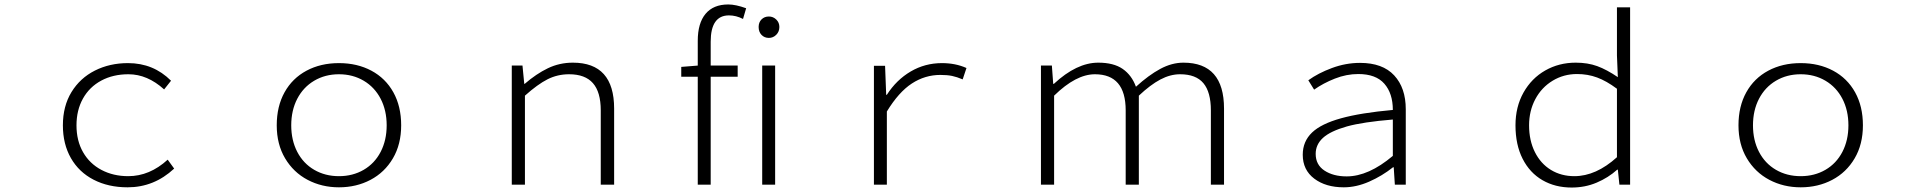

<svg xmlns="http://www.w3.org/2000/svg" viewBox="-20 -828 8595 861"><path d="M262 -266Q262 -352 300.5 -415Q339 -478 405.5 -511.5Q472 -545 554 -545Q668 -545 747 -466L716 -427Q641 -495 556 -495Q487 -495 434 -466.5Q381 -438 352 -386Q323 -334 323 -266Q323 -197 352.5 -145.5Q382 -94 435 -66Q488 -38 555 -38Q651 -38 732 -112L761 -72Q671 12 552 12Q466 12 400 -22Q334 -56 298 -119Q262 -182 262 -266Z M1221 -266Q1221 -351 1256 -414Q1291 -477 1354.5 -511Q1418 -545 1500 -545Q1582 -545 1645.5 -511Q1709 -477 1744 -414Q1779 -351 1779 -266Q1779 -181 1742 -118Q1705 -55 1641.5 -21.5Q1578 12 1500 12Q1423 12 1359.5 -21.5Q1296 -55 1258.5 -118Q1221 -181 1221 -266ZM1714 -266Q1714 -333 1687 -385Q1660 -437 1611 -466Q1562 -495 1500 -495Q1438 -495 1389 -466Q1340 -437 1313 -385Q1286 -333 1286 -266Q1286 -199 1313 -147Q1340 -95 1389 -66.5Q1438 -38 1500 -38Q1562 -38 1611 -66.5Q1660 -95 1687 -147Q1714 -199 1714 -266Z M2275 -534H2323L2331 -452H2333Q2385 -497 2437 -522Q2489 -547 2549 -547Q2734 -547 2734 -341V0H2674V-333Q2674 -415 2639 -455Q2604 -495 2532 -495Q2480 -495 2435.5 -472.5Q2391 -450 2334 -399V0H2275Z M3246 -808Q3279 -808 3326 -791L3312 -743Q3281 -759 3249 -759Q3167 -759 3167 -641V0H3109V-645Q3109 -724 3144 -766Q3179 -808 3246 -808ZM3035 -528 3110 -534H3288V-484H3035ZM3398 -534H3456V0H3398ZM3382 -707Q3382 -728 3395 -741Q3408 -754 3428 -754Q3447 -754 3461 -740.5Q3475 -727 3475 -707Q3475 -686 3461 -672Q3447 -658 3428 -658Q3408 -658 3395 -671.5Q3382 -685 3382 -707Z M3899 -533H3949L3954 -403H3957Q4000 -470 4064 -507.5Q4128 -545 4204 -545Q4265 -545 4314 -523L4297 -472Q4271 -483 4249.5 -487.5Q4228 -492 4197 -492Q4128 -492 4069 -453.5Q4010 -415 3957 -328V0H3899Z M4648 -534H4697L4703 -452H4706Q4808 -547 4905 -547Q4974 -547 5014.5 -519Q5055 -491 5074 -439Q5131 -491 5183 -519Q5235 -547 5287 -547Q5469 -547 5469 -341V0H5410V-333Q5410 -415 5376.5 -455Q5343 -495 5272 -495Q5228 -495 5183.5 -471.5Q5139 -448 5087 -399V0H5028V-333Q5028 -495 4890 -495Q4805 -495 4707 -399V0H4648Z M5822 -134Q5822 -194 5864 -234Q5905 -273 5993.5 -297.5Q6082 -322 6226 -335Q6226 -409 6188 -452.5Q6150 -496 6071 -496Q6018 -496 5966 -475.5Q5914 -455 5873 -426L5847 -468Q5891 -500 5953 -523Q6015 -546 6079 -546Q6180 -546 6232 -490Q6284 -434 6284 -338V0H6235L6230 -78H6227Q6178 -39 6120 -13.5Q6062 12 6006 12Q5925 12 5873.5 -27Q5822 -66 5822 -134ZM6226 -129V-292Q6092 -281 6020 -261Q5946 -240 5913 -210Q5880 -180 5880 -138Q5880 -89 5919.5 -63Q5959 -37 6019 -37Q6117 -37 6226 -129Z M6776 -266Q6776 -349 6812 -413Q6848 -477 6909.5 -512Q6971 -547 7046 -547Q7100 -547 7142.5 -531.5Q7185 -516 7235 -482L7231 -579V-795H7290V0H7242L7235 -67H7232Q7192 -31 7140 -9Q7088 13 7028 13Q6954 13 6897 -20Q6840 -53 6808 -116Q6776 -179 6776 -266ZM7231 -123V-430Q7184 -465 7142 -480.5Q7100 -496 7052 -496Q6992 -496 6942.5 -466Q6893 -436 6865 -383.5Q6837 -331 6837 -266Q6837 -198 6863 -146Q6889 -94 6935 -66Q6981 -38 7040 -38Q7137 -38 7231 -123Z M7776 -266Q7776 -351 7811 -414Q7846 -477 7909.5 -511Q7973 -545 8055 -545Q8137 -545 8200.5 -511Q8264 -477 8299 -414Q8334 -351 8334 -266Q8334 -181 8297 -118Q8260 -55 8196.5 -21.5Q8133 12 8055 12Q7978 12 7914.5 -21.5Q7851 -55 7813.5 -118Q7776 -181 7776 -266ZM8269 -266Q8269 -333 8242 -385Q8215 -437 8166 -466Q8117 -495 8055 -495Q7993 -495 7944 -466Q7895 -437 7868 -385Q7841 -333 7841 -266Q7841 -199 7868 -147Q7895 -95 7944 -66.5Q7993 -38 8055 -38Q8117 -38 8166 -66.5Q8215 -95 8242 -147Q8269 -199 8269 -266Z"/></svg>

Font: Merged Yaku Han JP Light
Style: Regular
Weight: 300
Designer: Ryoko NISHIZUKA 西塚涼子 (kana, bopomofo & ideographs); Paul D. Hunt (Latin, Greek & Cyrillic); Sandoll Communications 산돌커뮤니
Foundry: Adobe
Version: Version 2.004